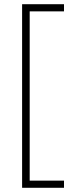

<svg xmlns="http://www.w3.org/2000/svg" viewBox="-20 -734 353 912"><path d="M284 158H85V-714H284V-680H121V124H284Z"/></svg>

Font: Noto Sans Hebrew SemiCondensed ExtraLight
Style: Regular
Weight: 200
Width: 4
Designer: Monotype Design Team
Foundry: Monotype Imaging Inc.
Version: Version 2.004; ttfautohint (v1.8.4.7-5d5b)